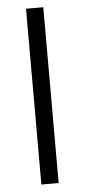

<svg xmlns="http://www.w3.org/2000/svg" viewBox="-51 -722 333 753"><g transform="rotate(-5 115.0 -346.0)"><path d="M81 0H149V-692H81Z"/></g></svg>

Font: Lingua Franca
Style: Regular
Weight: 400
Version: Version 1.19